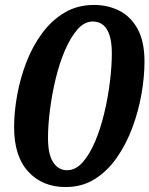

<svg xmlns="http://www.w3.org/2000/svg" viewBox="-20 -745 604 776"><path d="M245 11Q152 11 94.5 -51Q37 -113 37 -231Q37 -293 49.5 -361.5Q62 -430 87 -494.5Q112 -559 150.5 -611Q189 -663 241 -694Q293 -725 360 -725Q417 -725 463.5 -701Q510 -677 537 -626.5Q564 -576 564 -496Q564 -435 552 -366Q540 -297 515.5 -230.5Q491 -164 453 -109Q415 -54 363.5 -21.5Q312 11 245 11ZM251 -57Q286 -57 314.5 -89.5Q343 -122 365 -174.5Q387 -227 402 -290.5Q417 -354 424.5 -416.5Q432 -479 432 -529Q432 -573 423 -601.5Q414 -630 397 -644Q380 -658 355 -658Q321 -658 293 -626Q265 -594 242.5 -541.5Q220 -489 205 -426.5Q190 -364 182 -301.5Q174 -239 174 -188Q174 -121 195 -89Q216 -57 251 -57Z"/></svg>

Font: Noto Serif
Style: Italic
Weight: 400
Italic angle: -12°
Designer: Monotype Design Team
Foundry: Monotype Imaging Inc.
Version: Version 2.013